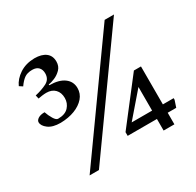

<svg xmlns="http://www.w3.org/2000/svg" viewBox="-150 -855 1056 1034"><g transform="rotate(-30 377.5 -337.5)"><path d="M614 -675H672L183 10H125ZM658 -360V-124H725V-114L711 -72H658V0H591V-72H409V-95L614 -360ZM464 -124H591V-271ZM35 -597Q51 -633 89.5 -658.5Q128 -684 182 -685Q227 -685 252 -666Q277 -647 277 -611Q277 -582 259 -563.5Q241 -545 218 -535.5Q195 -526 179 -524L180 -519Q239 -519 271.5 -495Q304 -471 304 -430Q304 -396 281.5 -370Q259 -344 220.5 -329Q182 -314 132 -313Q83 -313 56.5 -333Q30 -353 30 -375Q30 -387 44.5 -396.5Q59 -406 85 -406Q93 -382 106 -360.5Q119 -339 131 -339Q175 -339 196.5 -362.5Q218 -386 218 -418Q218 -452 198.5 -472Q179 -492 145 -492Q134 -492 118 -490Q102 -488 94 -486L89 -508Q130 -517 161.5 -533Q193 -549 193 -586Q193 -609 180 -623Q167 -637 141 -637Q110 -637 91.5 -623.5Q73 -610 55 -584Z"/></g></svg>

Font: Gulzar
Style: Regular
Weight: 400
Designer: Borna Izadpanah, Alice Savoie, Simon Cozens, Fiona Ross
Version: Version 1.000;[7b34f74]; ttfautohint (v1.8.4)